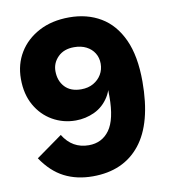

<svg xmlns="http://www.w3.org/2000/svg" viewBox="-81 -774 767 858"><g transform="rotate(-10 302.5 -345.0)"><path d="M272 14Q199 14 142.5 -15Q86 -44 43 -108L162 -193Q183 -159 212 -142.5Q241 -126 278 -126Q338 -126 372 -173Q406 -220 406 -325Q406 -351 405.5 -369.5Q405 -388 403 -404L417 -429Q417 -364 391.5 -323.5Q366 -283 325.5 -264Q285 -245 240 -245Q183 -245 135 -272.5Q87 -300 58.5 -350.5Q30 -401 30 -470Q30 -537 62 -589.5Q94 -642 152.5 -673Q211 -704 290 -704Q371 -704 432.5 -667.5Q494 -631 528.5 -556Q563 -481 563 -365Q563 -176 487 -81Q411 14 272 14ZM288 -378Q320 -378 343.5 -391.5Q367 -405 380 -427Q393 -449 393 -476Q393 -503 380 -524Q367 -545 343.5 -557Q320 -569 288 -569Q242 -569 215 -542Q188 -515 188 -478Q188 -434 214 -406Q240 -378 288 -378Z"/></g></svg>

Font: Radio Canada Big
Style: Regular
Weight: 400
Designer: Étienne Aubert Bonn
Foundry: Coppers and Brasses
Version: Version 1.001